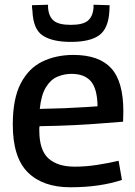

<svg xmlns="http://www.w3.org/2000/svg" viewBox="-20 -781 571 811"><path d="M277 10Q161 10 97.5 -53Q34 -116 34 -255Q34 -364 67.5 -428.5Q101 -493 159 -521Q217 -549 290 -549Q398 -549 449.5 -493Q501 -437 501 -311Q501 -304 500.5 -291Q500 -278 500 -267Q470 -265 417 -260.5Q364 -256 294.5 -252.5Q225 -249 147 -248Q146 -243 146 -239Q146 -235 146 -230Q146 -147 184.5 -112Q223 -77 296 -77Q342 -77 390.5 -84.5Q439 -92 481 -102L495 -21Q450 -6 395.5 2Q341 10 277 10ZM148 -321Q203 -322 253 -324Q303 -326 339.5 -328.5Q376 -331 392 -332Q391 -406 364 -437.5Q337 -469 282 -469Q251 -469 222.5 -457Q194 -445 174 -412.5Q154 -380 148 -321ZM279 -604Q202 -604 161 -630.5Q120 -657 117 -735Q116 -741 115.5 -747Q115 -753 115 -759L183 -761Q183 -757 183 -754Q183 -751 183 -748Q186 -711 207 -693.5Q228 -676 279 -676Q330 -676 351 -693.5Q372 -711 375 -748Q375 -756 375 -761L443 -759Q443 -753 442.5 -746.5Q442 -740 442 -734Q438 -661 399.5 -632.5Q361 -604 279 -604Z"/></svg>

Font: Georama Medium
Style: Regular
Weight: 500
Designer: Jean-Baptiste Levee
Foundry: Production Type
Version: Version 1.000